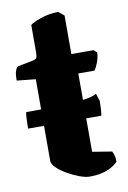

<svg xmlns="http://www.w3.org/2000/svg" viewBox="-79 -726 517 775"><g transform="rotate(-10 179.5 -338.5)"><path d="M14 -234Q14 -263 15 -279.5Q16 -296 18 -301Q70 -301 111.5 -301.5Q153 -302 185 -304Q217 -306 241 -308.5Q265 -311 281.5 -315Q298 -319 308 -325L318 -294Q318 -278 317 -261.5Q316 -245 314 -234ZM226 0Q209 0 184.5 -9Q160 -18 135.5 -32Q111 -46 95 -61.5Q79 -77 79 -90V-425L2 -433Q2 -462 7.5 -475Q13 -488 18 -489L80 -501Q88 -503 93.5 -506.5Q99 -510 99 -534V-644Q110 -653 142.5 -664.5Q175 -676 215 -677L238 -658V-500H329L342 -488Q341 -468 333.5 -448Q326 -428 318 -418H252V-97L332 -84Q335 -79 338.5 -67.5Q342 -56 342 -41Q330 -28 312 -18.5Q294 -9 272.5 -4.5Q251 0 226 0Z"/></g></svg>

Font: Texturina 12pt Black
Style: Regular
Weight: 900
Designer: Guillermo Torres Carreño
Foundry: Omnibus-Type
Version: Version 1.002